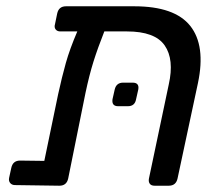

<svg xmlns="http://www.w3.org/2000/svg" viewBox="-20 -591 701 611"><path d="M172 -491Q162 -491 157 -497.5Q152 -504 155 -514L162 -548Q167 -571 190 -571H407Q536 -571 585.5 -508.5Q635 -446 610 -327L545 -23Q540 0 517 0H472Q461 0 456.5 -6.5Q452 -13 454 -23L517 -322Q535 -402 504 -446.5Q473 -491 384 -491H312Q291 -438 277.5 -395Q264 -352 252 -295L197 -23Q192 0 169 0L28 -2Q18 -2 12.5 -8.5Q7 -15 9 -25L16 -57Q21 -80 44 -80L121 -79L165 -291Q177 -346 189.5 -390.5Q202 -435 226 -491ZM356 -253Q335 -253 338 -275L345 -306Q350 -328 372 -328H402Q424 -328 420 -306L413 -275Q409 -253 387 -253Z"/></svg>

Font: Lubike
Style: Italic
Weight: 400
Italic angle: -12°
Foundry: Honoka55
Version: Version 1.000;July 22, 2022;FontCreator 14.0.0.2862 64-bit